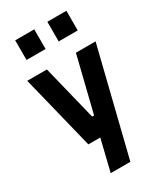

<svg xmlns="http://www.w3.org/2000/svg" viewBox="-232 -823 948 1117"><g transform="rotate(-30 242.5 -264.5)"><path d="M13 -499 136 -1H216L165 209H297L472 -499H340L249 -130H236L145 -499ZM70 -606H198V-738H70ZM286 -606H414V-738H286Z"/></g></svg>

Font: TitilliumMaps29L
Style: 999 wt
Weight: 900
Designer: Campivisivi
Foundry: Accademia di Belle Arti di Urbino and students of MA course of Visual design